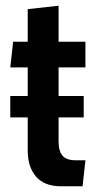

<svg xmlns="http://www.w3.org/2000/svg" viewBox="-20 -642 339 672"><path d="M185 -406V-306H273V-231H185V-148Q185 -113 199 -97Q213 -81 245 -81H279L269 10H193Q136 10 106.5 -23.5Q77 -57 77 -116V-231H16V-306H77V-406H16L26 -496H77V-610L185 -622V-496H279V-406Z"/></svg>

Font: Cabin Condensed SemiBold
Style: Regular
Weight: 600
Width: 3
Designer: Pablo Impallari
Foundry: Pablo Impallari. http://www.impallari.com Igino Marini. http://www.ikern.com
Version: Version 2.001